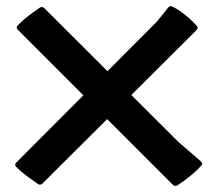

<svg xmlns="http://www.w3.org/2000/svg" viewBox="-20 -604 710 627"><path d="M110 -579Q118 -584 125 -577L562 -141L636 -77Q644 -70 637 -63Q621 -45 601 -29Q581 -13 560 1Q551 6 544 -1L38 -507Q31 -514 38 -521Q54 -538 72.5 -552Q91 -566 110 -579ZM119 -5Q112 2 104 -3Q84 -17 67 -29.5Q50 -42 33 -59Q26 -66 33 -73L492 -533L529 -579Q535 -587 544 -582Q564 -572 583.5 -556.5Q603 -541 622 -520Q629 -513 622 -506Z"/></svg>

Font: Hahmlet Black
Style: Regular
Weight: 900
Version: Version 1.002